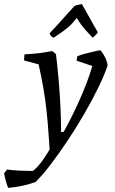

<svg xmlns="http://www.w3.org/2000/svg" viewBox="-80 -708 561 940"><path d="M-40 212Q-44 202 -47.5 191.5Q-51 181 -54 168.5Q-57 156 -60 140L-45 122Q-15 126 17.5 127.5Q50 129 81 129Q107 108 127.5 78.5Q148 49 163 24L160 -20Q155 -99 148.5 -160Q142 -221 132.5 -276Q123 -331 109 -393L38 -412Q38 -418 38.5 -426.5Q39 -435 40 -442Q61 -443 84.5 -445Q108 -447 131.5 -450.5Q155 -454 176 -458L194 -443Q202 -377 207.5 -312Q213 -247 216 -184.5Q219 -122 219 -61L232 -63Q250 -95 269 -133Q288 -171 307 -213Q326 -255 343 -299Q360 -343 372 -385L295 -411Q295 -416 296.5 -422.5Q298 -429 299 -433Q313 -439 336 -445Q359 -451 380.5 -456Q402 -461 412 -462Q424 -448 434 -428.5Q444 -409 447 -388Q432 -342 402 -280.5Q372 -219 333 -151.5Q294 -84 251 -19.5Q208 45 167.5 98Q127 151 94 183Q67 193 34 200.5Q1 208 -40 212ZM188 -527 182 -524Q176 -524 169.5 -532.5Q163 -541 163 -545Q179 -562 200 -585Q221 -608 243 -632.5Q265 -657 284 -678Q287 -681 303 -684.5Q319 -688 321 -688L376 -590L399 -550Q398 -546 388 -536Q378 -526 373 -524Q362 -536 347 -552Q332 -568 318.5 -586Q305 -604 296 -620L272 -592Q263 -582 249.5 -571Q236 -560 220.5 -549Q205 -538 188 -527Z"/></svg>

Font: Labrada
Style: Italic
Weight: 400
Italic angle: -7°
Designer: Mercedes Jáuregui
Foundry: Omnibus-Type Team
Version: Version 1.000